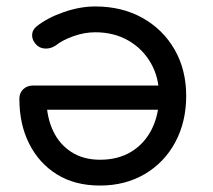

<svg xmlns="http://www.w3.org/2000/svg" viewBox="-20 -571 659 595"><path d="M290 4Q212 4 156.5 -30.5Q101 -65 70.5 -125.5Q40 -186 40 -265Q40 -283 52 -294.5Q64 -306 83 -306H493V-231H82L124 -260Q125 -207 144.5 -165.5Q164 -124 201 -100Q238 -76 290 -76Q347 -76 388 -101.5Q429 -127 451 -172Q473 -217 473 -274Q473 -331 447.5 -375.5Q422 -420 377.5 -445.5Q333 -471 275 -471Q242 -471 208 -459Q174 -447 154 -431Q140 -421 123.5 -420.5Q107 -420 95 -430Q80 -444 79.5 -460.5Q79 -477 93 -489Q127 -516 177.5 -533.5Q228 -551 275 -551Q358 -551 421.5 -515.5Q485 -480 521 -417.5Q557 -355 557 -274Q557 -193 523 -130Q489 -67 428.5 -31.5Q368 4 290 4Z"/></svg>

Font: Comfortaa SemiBold
Style: Regular
Weight: 600
Designer: Johan Aakerlund
Foundry: Johan Aakerlund
Version: Version 3.104; ttfautohint (v1.8.1.43-b0c9)